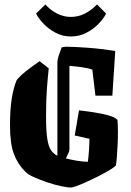

<svg xmlns="http://www.w3.org/2000/svg" viewBox="-20 -832 587 863"><path d="M199 -525Q194 -476 190.5 -428Q187 -380 187 -310Q187 -244 192.5 -208.5Q198 -173 209.5 -156.5Q221 -140 238 -132V-554Q238 -563 243.5 -580.5Q249 -598 257 -619Q262 -620 266.5 -621Q271 -622 276 -622Q311 -622 373 -617.5Q435 -613 498 -603L485 -402H409L395 -519Q376 -526 347 -530Q318 -534 292 -536V-159Q292 -154 287.5 -144Q283 -134 276 -120Q299 -114 326 -109.5Q353 -105 375 -105Q378 -127 380 -156.5Q382 -186 382 -208L316 -223L335 -336Q363 -333 399.5 -327.5Q436 -322 467 -313.5Q498 -305 508 -293Q510 -270 510 -239.5Q510 -209 508.5 -178Q507 -147 505 -123Q503 -99 501 -88Q492 -79 471 -66.5Q450 -54 423.5 -40.5Q397 -27 370.5 -15Q344 -3 324.5 4Q305 11 298 11Q285 11 256 5Q227 -1 194 -12Q161 -23 133 -35.5Q105 -48 93 -61Q59 -95 42 -141Q25 -187 25 -269Q25 -341 33 -390Q41 -439 55 -472Q70 -491 98 -513Q126 -535 158 -557ZM298 -668Q262 -668 230.5 -684.5Q199 -701 176 -725Q153 -749 142 -771L184 -812Q207 -786 236.5 -771Q266 -756 298 -756Q332 -756 361.5 -771Q391 -786 416 -812L457 -771Q446 -749 423 -725Q400 -701 368 -684.5Q336 -668 298 -668Z"/></svg>

Font: Grenze Gotisch ExtraBold
Style: Regular
Weight: 800
Designer: Renata Polastri
Foundry: Omnibus-Type
Version: Version 1.001